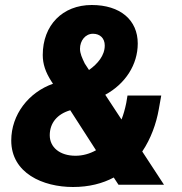

<svg xmlns="http://www.w3.org/2000/svg" viewBox="-20 -740 728 768"><path d="M186 -414 192 -405C95 -371 25 -282 25 -178C25 -47 152 8 272 8C336 8 390 -6 435 -30L454 -1H636L549 -134C584 -186 605 -246 615 -302L625 -358H490L485 -328C480 -304 474 -282 466 -262L401 -361C482 -405 531 -482 531 -566C531 -660 461 -720 347 -720C230 -720 151 -639 151 -520C151 -484 162 -451 186 -414ZM179 -199C179 -248 209 -284 261 -299L364 -139C339 -125 311 -117 282 -117C219 -117 179 -151 179 -199ZM300 -545C300 -577 321 -605 352 -605C380 -605 399 -587 399 -558C399 -518 371 -485 336 -460L319 -486C308 -509 300 -526 300 -545Z"/></svg>

Font: Fixel Text 20240404 ExtraBold
Style: Italic
Weight: 800
Width: 4
Italic angle: -10°
Designer: AlfaBravo + MacPaw
Foundry: Kyrylo Tkachov, Marchela Mozhyna, Serhii Makarenko, Maria Weinstein, Zakhar Kryvoshyya
Version: Version 1.211;Glyphs 3.2 (3225)